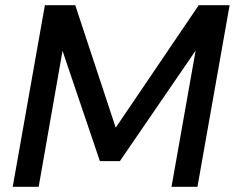

<svg xmlns="http://www.w3.org/2000/svg" viewBox="-20 -720 905 740"><path d="M29 0 153 -700H270L426 -228L746 -700H865L741 0H641L734 -525L442 -99H365L221 -524L129 0Z"/></svg>

Font: DM Sans 18pt Medium
Style: Italic
Weight: 500
Italic angle: -10°
Designer: Colophon Foundry, Jonny Pinhorn
Foundry: Colophon Foundry
Version: Version 4.004;gftools[0.9.30]